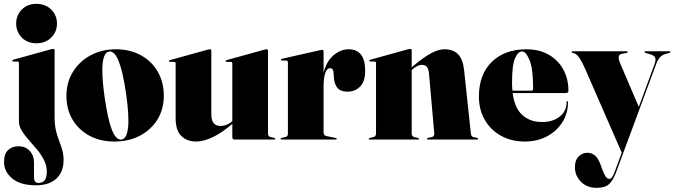

<svg xmlns="http://www.w3.org/2000/svg" viewBox="-46 -708 3420 974"><path d="M138.5 -488.5Q93 -488.5 64.5 -517.5Q36 -546.5 36 -588.5Q36 -630.5 64.5 -659.5Q93 -688.5 138.5 -688.5Q184.5 -688.5 213.8 -659.5Q243 -630.5 243 -588.5Q243 -546.5 213.8 -517.5Q184.5 -488.5 138.5 -488.5ZM231 -114Q231 -75 237.8 -46.2Q244.5 -17.5 253.8 6Q263 29.5 269.8 52.8Q276.5 76 276.5 104Q276.5 164.5 239.8 198.2Q203 232 137 232Q57 232 15.8 197.2Q-25.5 162.5 -25.5 114Q-25.5 72.5 -5 53.2Q15.5 34 48.5 34Q82.5 34 104.5 57.2Q126.5 80.5 126.5 118V188Q126.5 205.5 131.8 212.8Q137 220 149.5 220Q191.5 220 191.5 163.5Q191.5 132 177.2 104Q163 76 142 50.8Q121 25.5 99.8 1.8Q78.5 -22 64.2 -45.2Q50 -68.5 50 -93V-388Q50 -396 41.5 -396H22Q16 -396 16 -400.5Q16 -403.5 21 -405L210.5 -457.5Q220.5 -460 224 -460Q231 -460 231 -453Z M542 -458Q613.5 -458 668.2 -428Q723 -398 754 -344.8Q785 -291.5 785 -222Q785 -154 752.8 -101.8Q720.5 -49.5 664 -19.8Q607.5 10 534 10Q462.5 10 407.8 -19.5Q353 -49 322 -101.2Q291 -153.5 291 -222Q291 -290 323.8 -343.2Q356.5 -396.5 413.2 -427.2Q470 -458 542 -458ZM570.5 0Q597 -4 603.5 -60Q610 -116 594 -231Q577 -346 556 -398.2Q535 -450.5 507 -446.5Q481 -442 474.8 -386.5Q468.5 -331 484.5 -216Q501 -101 522 -48.5Q543 4 570.5 0Z M845 -109V-386Q845 -394 836.5 -394H817Q811 -394 811 -398.5Q811 -401.5 816 -403L1005.5 -455.5Q1015.5 -458 1019 -458Q1026 -458 1026 -451V-128Q1026 -69 1073 -69Q1104 -69 1131 -92L1132.5 -93.5V-386Q1132.5 -394 1124 -394H1104.5Q1098.5 -394 1098.5 -398.5Q1098.5 -401.5 1103.5 -403L1293 -455.5Q1302.5 -458 1306.5 -458Q1313.5 -458 1313.5 -451V-32Q1313.5 -15.5 1325.5 -13L1344.5 -8.5Q1350.5 -7 1350.5 -4Q1350.5 0 1345.5 0H1144.5Q1132.5 0 1132.5 -11V-79.5Q1078 -33 1032 -11.5Q986 10 949.5 10Q903 10 874 -18Q845 -46 845 -109Z M1595.5 -447V-339Q1610.5 -398 1646.5 -428Q1682.5 -458 1722.5 -458Q1806.5 -458 1806.5 -349Q1806.5 -295 1781 -269Q1755.5 -243 1717 -243Q1681.5 -243 1665.5 -262.2Q1649.5 -281.5 1647.5 -318L1646.5 -337Q1646 -348 1642 -355Q1638 -362 1627.5 -362Q1613.5 -362 1604.5 -339Q1595.5 -316 1595.5 -265V-37Q1595.5 -21.5 1608.5 -18L1657.5 -8Q1662.5 -7 1662.5 -4Q1662.5 0 1656.5 0H1383.5Q1377.5 0 1377.5 -4Q1377.5 -7.5 1384.5 -9L1402.5 -13Q1414.5 -15.5 1414.5 -29V-391Q1414.5 -401 1406.5 -401H1384.5Q1379.5 -401 1379.5 -405Q1379.5 -408.5 1385.5 -410L1575.5 -453Q1580 -454 1582.8 -454.5Q1585.5 -455 1588.5 -455Q1595.5 -455 1595.5 -447Z M2042.5 -453V-366.5Q2094.5 -411.5 2135.2 -434.8Q2176 -458 2208.5 -458Q2253 -458 2277.8 -432.8Q2302.5 -407.5 2308.5 -351L2342.5 -32Q2344 -15.5 2354.5 -13L2373.5 -8.5Q2379.5 -7 2379.5 -4Q2379.5 0 2374.5 0H2125Q2120 0 2120 -4Q2120 -7 2126 -8.5L2145 -13Q2158.5 -16 2157 -32L2130.5 -332Q2128.5 -356.5 2120.5 -367.8Q2112.5 -379 2094.5 -379Q2082 -379 2070.2 -372.8Q2058.5 -366.5 2046.5 -356L2042.5 -352.5V-32Q2042.5 -15.5 2054.5 -13L2073.5 -8.5Q2079.5 -7 2079.5 -4Q2079.5 0 2074.5 0H1829.5Q1824.5 0 1824.5 -4Q1824.5 -7 1830.5 -8.5L1849.5 -13Q1861.5 -15.5 1861.5 -32V-388Q1861.5 -396 1853 -396H1833.5Q1827.5 -396 1827.5 -400.5Q1827.5 -403.5 1832.5 -405L2022 -457.5Q2032 -460 2035.5 -460Q2042.5 -460 2042.5 -453Z M2837.5 -248Q2837.5 -236 2823.5 -236H2554.5Q2564.5 -159.5 2604 -124.2Q2643.5 -89 2703.5 -89Q2759 -89 2793.8 -116.8Q2828.5 -144.5 2828.5 -191Q2828.5 -195 2831.5 -195Q2835.5 -195 2835.5 -190Q2835.5 -133 2806.8 -87.8Q2778 -42.5 2728.5 -16.2Q2679 10 2616.5 10Q2548.5 10 2496 -19Q2443.5 -48 2413.5 -99.5Q2383.5 -151 2383.5 -218Q2383.5 -330.5 2449 -394.2Q2514.5 -458 2624.5 -458Q2690 -458 2737.8 -430.5Q2785.5 -403 2811.5 -355.5Q2837.5 -308 2837.5 -248ZM2551.5 -287Q2551.5 -266.5 2553.5 -248H2649.5Q2658.5 -248 2658.5 -259Q2658.5 -359.5 2640.2 -403.2Q2622 -447 2602.5 -447Q2582.5 -447 2567 -413.2Q2551.5 -379.5 2551.5 -287Z M3117.5 63Q3094 127 3079 167.2Q3064 207.5 3043.5 226.2Q3023 245 2981 245Q2931.5 245 2901 214Q2870.5 183 2870.5 140.5Q2870.5 105 2889 86Q2907.5 67 2934 67Q2978.5 67 2999.5 124.5L3009 150.5Q3015.5 167.5 3024 183.5Q3032.5 199.5 3046 199.5Q3059.5 199.5 3072.5 163Q3085.5 126.5 3108 66.5L2924.5 -354Q2909.5 -389 2894.8 -412Q2880 -435 2863.5 -438.5Q2856.5 -440 2855 -441.2Q2853.5 -442.5 2853.5 -444Q2853.5 -448 2858.5 -448H3133.5Q3138.5 -448 3138.5 -444Q3138.5 -441 3132.5 -439.5L3108.5 -435Q3081.5 -430 3100 -387L3194.5 -165.5L3274 -381.5Q3283 -406.5 3277 -417Q3271 -427.5 3253 -432.5L3229 -439.5Q3223 -441.5 3223 -444Q3223 -448 3228 -448H3350Q3355 -448 3355 -444Q3355 -441 3349 -439.5Q3318.5 -433 3305.2 -420.8Q3292 -408.5 3282 -381Z"/></svg>

Font: Fraunces 144pt S000 Black
Style: Regular
Weight: 900
Version: Version 1.000; ttfautohint (v1.8.3)